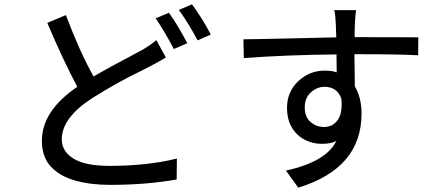

<svg xmlns="http://www.w3.org/2000/svg" viewBox="-20 -828 2040 889"><path d="M895 -641Q849 -727 808 -782L869 -808Q918 -741 956 -668ZM785 -601Q740 -686 701 -743L762 -769Q804 -711 847 -628ZM490 28Q399 28 328 8Q257 -12 215.5 -56.5Q174 -101 174 -176Q174 -315 338 -426Q271 -552 199 -722L285 -758Q349 -589 413 -474Q496 -522 570 -560L631 -593L639 -597Q673 -617 704 -642L748 -562Q704 -535 630 -498Q527 -449 406 -373Q266 -282 266 -183Q266 -127 320.5 -93.5Q375 -60 487 -60Q664 -60 799 -94L798 3Q657 28 490 28Z M1361 41 1304 -38Q1493 -80 1538 -177Q1518 -162 1469 -162Q1428 -162 1391 -181Q1354 -200 1331.5 -237.5Q1309 -275 1309 -329Q1309 -403 1361 -452Q1413 -501 1483 -501Q1518 -501 1539 -493L1538 -576Q1309 -574 1109 -559L1107 -646Q1196 -647 1314 -650Q1432 -653 1537 -655Q1536 -668 1536 -683Q1536 -703 1535 -714Q1534 -725 1532 -756Q1531 -769 1527 -781H1629Q1622 -741 1622 -656Q1875 -656 1917 -655L1916 -572Q1840 -577 1630 -577H1621Q1622 -543 1622 -502.5Q1622 -462 1623 -428Q1654 -376 1654 -302Q1654 -49 1361 41ZM1481 -240Q1521 -240 1544 -273Q1562 -298 1562 -344Q1562 -357 1560 -373Q1540 -426 1483 -426Q1448 -426 1419.5 -400.5Q1391 -375 1391 -330Q1391 -287 1417.5 -263.5Q1444 -240 1481 -240Z"/></svg>

Font: LXGW 975 Gothic SC
Style: Regular
Weight: 400
Version: Version 2.01;February 25, 2021